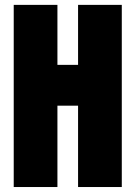

<svg xmlns="http://www.w3.org/2000/svg" viewBox="-20 -752 545 772"><path d="M35.2 -732.4H210.9V-491.2H293.9V-732.4H469.7V0H293.9V-327.1H210.9V0H35.2Z"/></svg>

Font: Anton
Style: Regular
Weight: 400
Designer: Vernon Adams, Tural Alisoy
Foundry: Vernon Adams
Version: Version 2.300